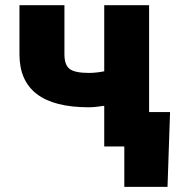

<svg xmlns="http://www.w3.org/2000/svg" viewBox="-20 -566 686 742"><path d="M323.2 -151.4Q55.2 -151.4 55.2 -356.4V-545.9H229V-356.4Q229 -314.5 249.5 -299.3Q270 -284.2 323.2 -284.2Q351.6 -284.2 382.8 -290.5V-545.9H556.2V0H382.8V-157.2Q367.2 -154.8 351.8 -153.1Q336.4 -151.4 323.2 -151.4ZM460.4 156.2V0H415.5V-132.8H637.2L627.4 156.2Z"/></svg>

Font: Inter Extra Bold
Style: Regular
Weight: 800
Designer: Rasmus Andersson
Foundry: rsms
Version: Version 4.000;git-3c8e0fc